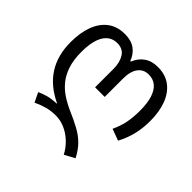

<svg xmlns="http://www.w3.org/2000/svg" viewBox="-192 -742 1188 1188"><g transform="rotate(45 402.0 -148.0)"><path d="M518 250Q496 208 462.5 177Q429 146 390.5 129.5Q352 113 313 113Q271 113 237 122Q203 131 162 150L132 88Q155 77 185.5 68Q216 59 263 57V54Q159 5 107 -76.5Q55 -158 55 -274Q55 -356 78 -417Q101 -478 146 -512Q191 -546 258 -546Q314 -546 348.5 -520.5Q383 -495 399 -451H404Q421 -495 457 -520.5Q493 -546 546 -546Q613 -546 658 -512Q703 -478 726 -417.5Q749 -357 749 -276Q749 -212 735.5 -157Q722 -102 694 -49L618 -77Q641 -126 650 -172.5Q659 -219 659 -277Q659 -342 645 -385.5Q631 -429 604.5 -451Q578 -473 539 -473Q494 -473 469 -439Q444 -405 444 -343V-182H360V-343Q360 -399 337 -436Q314 -473 264 -473Q207 -473 176 -423.5Q145 -374 145 -276Q145 -209 161 -159.5Q177 -110 205.5 -74.5Q234 -39 272 -14Q310 11 353 30Q411 55 454 78.5Q497 102 528.5 133.5Q560 165 585 214Z"/></g></svg>

Font: Noto Sans Georgian
Style: Regular
Weight: 400
Designer: Monotype Design Team, Akaki Razmadze
Foundry: Google LLC
Version: Version 2.002